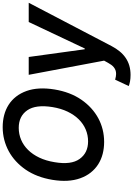

<svg xmlns="http://www.w3.org/2000/svg" viewBox="196 -973 982 1414"><g transform="rotate(-90 687.0 -266.0)"><path d="M69.6 -371.1Q88.8 -486.9 145.2 -568.9Q172.6 -608.3 206.5 -639.6Q240.4 -670.8 280.2 -692.5Q320 -714.1 364.7 -725.7Q409.4 -737.2 457.7 -737.2Q504.3 -737.2 545.8 -726.4Q587.4 -715.6 621.8 -693.7Q656.2 -671.9 682.4 -638.5Q708.5 -605.1 724.4 -560.4Q754.6 -474.8 735.1 -355.1Q715.9 -239.7 659.8 -158Q631.7 -117.2 597.1 -85.8Q562.5 -54.3 522.9 -33Q483.3 -11.7 439.5 -0.9Q395.6 9.9 348.7 9.9Q302.2 9.9 260.5 -0.9Q218.8 -11.7 184.3 -33.6Q149.9 -55.4 123.4 -88.6Q96.9 -121.8 81 -166.5Q50.1 -252.5 69.6 -371.1ZM223.4 -170.8Q267.8 -108.3 353 -108.3Q398.8 -108.3 440.2 -125.7Q481.5 -143.1 514.7 -176.5Q547.9 -209.9 571.6 -258.9Q595.2 -307.9 605.5 -371.1Q625 -492.9 582 -555.8Q538.4 -619 452.4 -619Q406.2 -619 364.9 -601.6Q323.5 -584.2 290.1 -550.4Q256.7 -516.7 233.3 -467.7Q209.9 -418.7 199.6 -355.1Q178.6 -233 223.4 -170.8ZM760.3 191.1 807.2 90.9Q832.4 98 849.4 98Q865.1 98 877 93.6Q888.8 89.1 898.6 81.3Q908.4 73.5 916.2 62.7Q924 51.8 931.1 39.1L947.4 9.6L843 -545.5H974.4L1031.2 -132.8H1036.9L1231.9 -545.5H1373.6L1054.3 65.3Q1036.9 98.4 1015.6 124.3Q994.3 150.2 968.2 168.1Q942.1 186.1 910.7 195.3Q879.3 204.5 842 204.5Q815.3 204.5 794 200.5Q772.7 196.4 760.3 191.1Z"/></g></svg>

Font: Inter P Semi Bold
Style: Italic
Weight: 600
Italic angle: 9.39999°
Designer: Rasmus Andersson
Foundry: rsms
Version: Version 3.018;git-588b23468